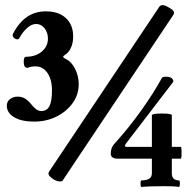

<svg xmlns="http://www.w3.org/2000/svg" viewBox="-20 -728 749 761"><path d="M115 -246Q65 -246 36 -263.5Q7 -281 7 -309Q7 -326 20 -335.5Q33 -345 50 -345Q66 -345 78 -338Q90 -331 100 -319Q113 -303 122.5 -295.5Q132 -288 144 -288Q166 -288 176 -307.5Q186 -327 186 -369Q186 -413 168 -439Q150 -465 120 -465Q113 -465 104.5 -463.5Q96 -462 89 -459Q74 -459 74 -483Q74 -503 83 -503Q121 -503 145.5 -523.5Q170 -544 170 -575Q170 -599 156.5 -616Q143 -633 123 -633Q106 -633 88.5 -618Q71 -603 56 -576Q53 -571 45.5 -572.5Q38 -574 33 -580.5Q28 -587 32 -595Q55 -639 87 -661Q119 -683 162 -683Q212 -683 241 -656.5Q270 -630 270 -583Q270 -558 261 -538.5Q252 -519 238 -511Q230 -506 230.5 -502.5Q231 -499 241 -494Q264 -483 278 -454.5Q292 -426 292 -394Q292 -353 268 -319.5Q244 -286 204 -266Q164 -246 115 -246ZM228 -12Q225 -8 214.5 -9Q204 -10 191 -18Q179 -26 174.5 -33Q170 -40 174 -47L612 -702Q622 -715 650 -698Q664 -690 668 -683.5Q672 -677 667 -669ZM448 -99Q419 -99 419 -118.6Q419 -129 422 -139Q425 -149 436 -161Q492 -223 541 -292Q590 -361 621 -418Q623 -422 627.5 -423Q632 -424 636 -424Q667 -424 667 -404L480 -160Q475 -153 475 -149.5Q475 -146 482 -146H696Q699 -146 699.5 -134.2Q700 -122.5 699.5 -110.8Q699 -99 696 -99ZM541 13Q537 13 537 0Q537 -13 541 -13Q582 -13 582 -41V-271Q582 -274.5 591.8 -276.2Q601.5 -278 621 -278Q643 -278 652 -276.2Q661 -274.5 661 -271V-41Q661 -13 689.4 -13Q693 -13 693 0Q693 13 689.1 13Q678.4 11 662.9 10.5Q647.4 10 628 10Q570 10 541 13Z"/></svg>

Font: Junicode VF
Style: Regular
Weight: 400
Designer: Peter S. Baker
Version: Version 2.213